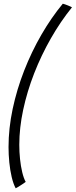

<svg xmlns="http://www.w3.org/2000/svg" viewBox="-20 -776 408 1035"><path d="M64.5 239Q51.5 214.5 43 178.2Q34.5 142 30.2 99.8Q26 57.5 26 17Q26 -83.5 48.2 -188.5Q70.5 -293.5 110.2 -395.2Q150 -497 203.2 -589Q256.5 -681 318.5 -756Q329 -753.5 345.2 -747Q361.5 -740.5 368 -736.5Q306.5 -660.5 254.5 -569.5Q202.5 -478.5 164.2 -380.5Q126 -282.5 105 -184.2Q84 -86 84 4.5Q84 43 88 81.5Q92 120 99.8 152.2Q107.5 184.5 118.5 204.5Q113.5 208.5 106 213.5Q98.5 218.5 90.2 223.8Q82 229 75 233.2Q68 237.5 64.5 239Z"/></svg>

Font: Grandstander Thin ExtraLight
Style: Italic
Weight: 250
Italic angle: -15°
Version: Version 1.200